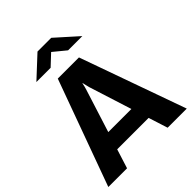

<svg xmlns="http://www.w3.org/2000/svg" viewBox="-247 -1053 1196 1196"><g transform="rotate(-45 351.5 -454.5)"><path d="M275.9 -779.3H150.4L289.6 -908.7H410.6L555.2 -779.3H429.7L347.7 -846.7ZM486.8 -127H210L169.9 0H4.9L259.8 -700.2H446.3L695.8 0H527.3ZM450.2 -242.2 360.8 -523.9Q358.9 -531.7 355.5 -545.7Q352.1 -559.6 349.6 -570.8H347.7Q346.7 -563.5 342.3 -545.9Q337.9 -528.3 335.9 -523.9L246.6 -242.2Z"/></g></svg>

Font: Selawik
Style: Bold
Weight: 700
Designer: Aaron Bell
Foundry: Microsoft Corporation
Version: Version 1.01